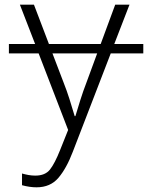

<svg xmlns="http://www.w3.org/2000/svg" viewBox="-20 -552 640 820"><path d="M299 -56Q287 -96 276.5 -129.5Q266 -163 251 -201L204 -324H395L352 -207Q334 -160 323 -124.5Q312 -89 302 -56ZM136 248Q195 248 229.5 207.5Q264 167 291 96L453 -324H592V-364H468L533 -532H472L410 -364H189L125 -532H65L130 -364H18V-324H145L271 3L237 88Q214 146 193.5 172Q173 198 131 198Q116 198 102 195.5Q88 193 74 189V239Q107 248 136 248Z"/></svg>

Font: Noto Sans Mono UI Light
Style: Regular
Weight: 300
Designer: Monotype Design team
Foundry: Monotype Imaging Inc.
Version: 1.000